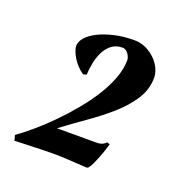

<svg xmlns="http://www.w3.org/2000/svg" viewBox="-91 -562 351 381"><g transform="rotate(20 84.5 -372.0)"><path d="M131.8 -290Q144.5 -290 150.9 -297.9L157.2 -295.9Q155.3 -290 152.8 -282.2Q150.4 -274.4 147.2 -266.4Q144 -258.3 140.6 -250.7Q137.2 -243.2 132.8 -237.8L129.9 -236.8Q103 -238.3 87.9 -239.3Q72.8 -240.2 59.1 -240.2Q53.2 -240.2 41.7 -240Q30.3 -239.7 18.1 -239.3Q5.9 -238.8 -5.6 -238.5Q-17.1 -238.3 -22.9 -237.8L-25.9 -249Q-10.7 -259.8 6.8 -274.9Q24.4 -290 42 -307.9Q59.6 -325.7 75.9 -345.5Q92.3 -365.2 105 -385.5Q117.7 -405.8 125.2 -426Q132.8 -446.3 132.8 -464.8Q132.8 -467.3 131.6 -470.7Q130.4 -474.1 128.2 -477.3Q126 -480.5 122.8 -482.7Q119.6 -484.9 116.2 -484.9Q101.6 -484.9 92.3 -477.3Q83 -469.7 77.6 -458.5Q72.3 -447.3 69.8 -434.3Q67.4 -421.4 66.9 -410.2L60.1 -408.2Q52.7 -413.1 46.9 -419.4Q41 -425.8 36.9 -432.4Q32.7 -439 30.3 -445.6Q27.8 -452.1 27.8 -457Q27.8 -465.8 35.4 -474.6Q43 -483.4 56.9 -490.5Q70.8 -497.6 90.1 -502.2Q109.4 -506.8 132.8 -506.8Q146 -506.8 157.2 -501.5Q168.5 -496.1 177 -487.8Q185.5 -479.5 190.2 -469.5Q194.8 -459.5 194.8 -450.2Q194.8 -425.3 181.2 -404.1Q167.5 -382.8 146 -363.8Q124.5 -344.7 98.6 -326.7Q72.8 -308.6 47.9 -290Z"/></g></svg>

Font: Romanesco
Style: Regular
Weight: 400
Designer: Astigmatic (AOETI)
Foundry: Astigmatic (AOETI)
Version: Version 1.000